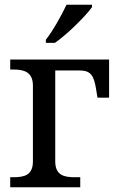

<svg xmlns="http://www.w3.org/2000/svg" viewBox="-20 -786 498 806"><path d="M438 -536.1H22.9V-494.1H36.1C80.6 -494.1 118.2 -484.4 118.2 -425.8V-108.9C118.2 -50.3 81.5 -42 36.1 -42H22.9V0H316.9V-42H293.9C248.5 -42 211.9 -50.3 211.9 -108.9V-490.2H314C358.9 -490.2 374.5 -471.7 383.8 -409.2L389.2 -376H438ZM172.4 -606H210.4C262.2 -641.6 339.8 -718.8 366.2 -755.9V-766.1H259.3C238.8 -722.7 202.6 -657.2 172.4 -619.1Z"/></svg>

Font: The Erased English
Style: Regular
Weight: 400
Designer: Monotype Design team + ligartures altered by 180 Amsterdam
Foundry: Monotype Imaging Inc.
Version: Version 1.030;Glyphs 3.1.2 (3151)